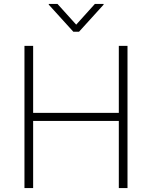

<svg xmlns="http://www.w3.org/2000/svg" viewBox="-20 -962 777 982"><path d="M105.1 0H149.5V-343.4H587.7V0H632.1V-727.3H587.7V-384.6H149.5V-727.3H105.1ZM274.1 -941.8H229.4V-938.2L355.1 -799.7H384.2L509.9 -938.2V-941.8H465.2L369.7 -835.9Z"/></svg>

Font: Karasuma Gothic
Style: Thin
Weight: 200
Designer: Rasmus Andersson / Ryoko Ishizuka
Foundry: rsms
Version: Version 1.00